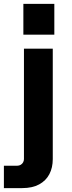

<svg xmlns="http://www.w3.org/2000/svg" viewBox="-51 -766 371 986"><path d="M228 -746V-588H69V-746ZM220 51Q220 95 202.5 128.5Q185 162 150 181Q115 200 63 200H-31V85H38Q47 85 55 80.5Q63 76 67.5 68Q72 60 72 51V-516H220Z"/></svg>

Font: iA Writer Quattro V
Style: Regular
Weight: 400
Designer: Mike Abbink, Paul van der Laan, Pieter van Rosmalen, Oliver Reichenstein
Foundry: Information Architects Inc.
Version: Version 2.000